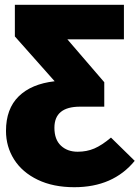

<svg xmlns="http://www.w3.org/2000/svg" viewBox="-20 -554 582 801"><path d="M542 117Q452 227 290 227Q202 227 137.5 196Q73 165 39 111.5Q5 58 5 -8Q5 -100 58 -152Q111 -204 208 -215L42 -402V-534H497V-390H261L415 -211V-109H314Q207 -109 207 -21Q207 28 234 53.5Q261 79 304 79Q342 79 373.5 65.5Q405 52 443 20Z"/></svg>

Font: FiraGO Heavy
Style: Regular
Weight: 900
Designer: bBox Type
Foundry: bBox Type GmbH
Version: Version 1.001